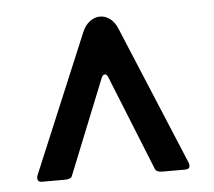

<svg xmlns="http://www.w3.org/2000/svg" viewBox="-39 -582 553 496"><g transform="rotate(-5 237.5 -333.5)"><path d="M245 -382 344 -136C346 -130 352.7 -127 364 -127H422C430 -127 434 -130 434 -136C434 -138.7 433.7 -141 433 -143L282 -505C277.3 -516.3 271 -525 263 -531C255 -537 246.3 -540 237 -540C227.7 -540 218.8 -536.8 210.5 -530.5C202.2 -524.2 195.7 -515.3 191 -504L41 -146C39 -140.7 38.8 -136.3 40.5 -133C42.2 -129.7 45.3 -128 50 -128H110C120.7 -128 127 -130.7 129 -136L228 -382C230 -387.3 233 -390 237 -390C240.3 -390 243 -387.3 245 -382Z"/></g></svg>

Font: Libre Franklin SemiBold
Style: Regular
Weight: 600
Designer: Pablo Impallari, Rodrigo Fuenzalida
Foundry: Impallari Type
Version: Version 1.002; ttfautohint (v1.5)